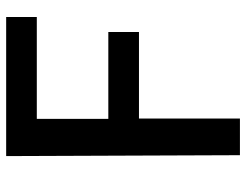

<svg xmlns="http://www.w3.org/2000/svg" viewBox="-110 -678 818 639"><g transform="rotate(-90 299.5 -359.0)"><path d="M102 30H224V-306H512V-408H223V-646H562V-748H99Z"/></g></svg>

Font: GenEiGothic-pro-SemiBold
Style: Regular
Weight: 500
Designer: Ryoko NISHIZUKA (kana & ideographs); Paul D. Hunt (Latin, Greek & Cyrillic); Wenlong ZHANG (bopomofo); Sandoll Communica
Foundry: Adobe Systems Incorporated; o_tamon
Version: Version 1.000.140830